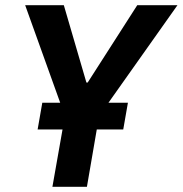

<svg xmlns="http://www.w3.org/2000/svg" viewBox="-20 -720 704 740"><path d="M182 0H315L353 -221H455L473 -324H398L664 -700H509L318 -402H313L226 -700H77L212 -324H143L125 -221H221Z"/></svg>

Font: Fixel Text 20240404 SemiBold
Style: Italic
Weight: 600
Width: 4
Italic angle: -10°
Designer: AlfaBravo + MacPaw
Foundry: Kyrylo Tkachov, Marchela Mozhyna, Serhii Makarenko, Maria Weinstein, Zakhar Kryvoshyya
Version: Version 1.211;Glyphs 3.2 (3225)